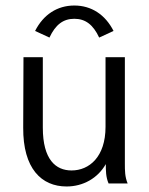

<svg xmlns="http://www.w3.org/2000/svg" viewBox="-20 -664 540 695"><path d="M159 -528C181 -575 209 -596 249 -596C289 -596 317 -575 339 -528L391 -552C361 -611 311 -644 249 -644C187 -644 137 -611 107 -552ZM221 11C281 11 334 -19 363 -70C363 -47 363 -23 373 0H442C432 -24 432 -47 432 -71V-457H362V-205C362 -96 303 -47 239 -47C182 -47 135 -86 135 -202V-457H65L64 -202C63 -54 130 11 221 11Z"/></svg>

Font: Inconsolata Thin
Style: Regular
Weight: 100
Monospace: yes
Designer: Raph Levien, Cyreal, Brenton Simpson
Foundry: Raph Levien, Cyreal, Google
Version: Version 3.100